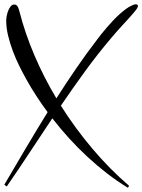

<svg xmlns="http://www.w3.org/2000/svg" viewBox="-30 -690 664 897"><path d="M605.5 -669.9Q608.4 -669.9 611.3 -668.2Q614.3 -666.5 614.3 -662.1Q614.3 -658.2 612.1 -653.8Q609.9 -649.4 606.4 -645Q603 -640.6 599.6 -636.7Q596.2 -632.8 594.2 -629.9Q567.9 -599.6 541.5 -571.3Q515.1 -543 489.3 -512.2Q425.3 -436.5 367.7 -357.4Q310.1 -278.3 254.4 -196.3Q321.3 -90.3 401.4 4.4Q481.4 99.1 573.2 178.2L567.4 187Q518.1 157.2 470.9 120.8Q423.8 84.5 379.2 43.2Q334.5 2 293 -43.7Q251.5 -89.4 214.4 -137.2Q160.6 -57.1 108.4 22.5Q56.2 102.1 1.5 181.2L-9.8 172.9Q40 87.4 90.1 3.2Q140.1 -81.1 192.4 -166Q136.7 -241.2 93.3 -318.8Q77.1 -347.7 60.3 -381.6Q43.5 -415.5 30 -451.4Q16.6 -487.3 7.8 -523.7Q-1 -560.1 -1 -594.2Q-1 -602.1 1.2 -614.7Q3.4 -627.4 8.1 -639.4Q12.7 -651.4 19.8 -660.2Q26.9 -668.9 37.1 -668.9Q43 -668.9 46.9 -665.8Q50.8 -662.6 53.5 -657.7Q56.2 -652.8 57.6 -647.7Q59.1 -642.6 60.1 -639.2Q86.9 -534.2 130.9 -431.4Q174.8 -328.6 233.4 -230.5Q278.8 -301.8 325.9 -370.4Q373 -439 424.3 -505.9Q432.1 -516.6 443.6 -531Q455.1 -545.4 468.8 -561.3Q482.4 -577.1 497.6 -593.3Q512.7 -609.4 528.1 -623.3Q543.5 -637.2 558.1 -647.9Q572.8 -658.7 585.4 -664.1Q589.8 -666.5 595 -668.2Q600.1 -669.9 605.5 -669.9Z"/></svg>

Font: Montez
Style: Regular
Weight: 400
Designer: Astigmatic (AOETI)
Foundry: Astigmatic (AOETI)
Version: Version 1.000